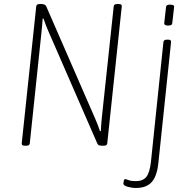

<svg xmlns="http://www.w3.org/2000/svg" viewBox="-20 -722 948 954"><path d="M103 2Q87 2 88 -10L160 -690Q161 -702 177 -702H185Q205 -702 210 -690L454 -130Q460 -116 465.5 -102Q471 -88 477 -70L481 -71Q482 -88 483 -103.5Q484 -119 486 -138L545 -690Q546 -702 562 -702H570Q587 -702 585 -690L513 -10Q512 2 496 2H488Q476 2 471 -0.5Q466 -3 463 -10L219 -570Q213 -584 207.5 -598Q202 -612 196 -630L192 -629Q191 -612 189.5 -597.5Q188 -583 186 -561L128 -10Q127 2 111 2ZM656 212Q635 212 614 206Q593 200 593 190Q593 185 595 176.5Q597 168 601 168Q607 168 619 173Q631 178 655 178Q690 178 707 157Q724 136 730 82L792 -513Q793 -525 810 -525H816Q831 -525 830 -513L767 87Q760 154 733.5 183Q707 212 656 212ZM815 -595Q795 -595 796 -607L805 -687Q805 -699 826 -699Q847 -699 845 -687L836 -607Q836 -595 815 -595Z"/></svg>

Font: Asap Semi Condensed Semi Condensed Thin
Style: Italic
Weight: 100
Width: 4
Italic angle: -6°
Designer: Pablo Cosgaya
Foundry: Omnibus-Type
Version: Version 3.001; ttfautohint (v1.8.4.7-5d5b)